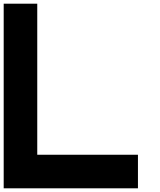

<svg xmlns="http://www.w3.org/2000/svg" viewBox="-20 -820 868 1040"><path d="M181.8 18.2V-800H0V200H727.2V18.2Z"/></svg>

Font: Kubos
Style: Light
Weight: 300
Version: Version 001.000